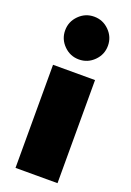

<svg xmlns="http://www.w3.org/2000/svg" viewBox="-158 -889 644 945"><g transform="rotate(20 164.0 -416.0)"><path d="M274 -540V0H54V-540ZM85 -641Q52 -674 52 -720Q52 -766 85 -799Q118 -832 164 -832Q210 -832 243 -799Q276 -766 276 -720Q276 -674 243 -641Q210 -608 164 -608Q118 -608 85 -641Z"/></g></svg>

Font: Nacelle Black
Style: Regular
Weight: 900
Designer: Sora Sagano
Foundry: Sora Sagano
Version: Version 1.000;FEAKit 1.0